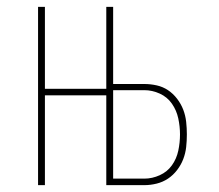

<svg xmlns="http://www.w3.org/2000/svg" viewBox="-20 -540 640 560"><path d="M91 0V-520H111V-281H290V-520H310V-295H401Q419 -295 437 -291Q455 -287 470 -277Q485 -267 496.5 -252Q508 -237 514.5 -220Q521 -203 523 -184.5Q525 -166 525 -148Q525 -129 523 -111Q521 -93 514.5 -76Q508 -59 496.5 -44Q485 -29 470 -19Q455 -9 437 -4.5Q419 0 401 0H290V-262H111V0ZM401 -19Q424 -19 446 -29Q468 -39 481.5 -58Q495 -77 500 -100.5Q505 -124 505 -148Q505 -171 500 -194.5Q495 -218 481.5 -237.5Q468 -257 446 -267Q424 -277 401 -277H310V-19Z"/></svg>

Font: Iosevka Thin Extended
Style: Regular
Weight: 100
Width: 7
Monospace: yes
Designer: Belleve Invis
Foundry: Belleve Invis
Version: Version 32.5.0; ttfautohint (v1.8.4)